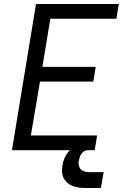

<svg xmlns="http://www.w3.org/2000/svg" viewBox="-20 -755 640 965"><path d="M40 0 161 -735H577L565 -661H233L193 -419H461L449 -345H181L135 -74H468L456 0ZM412 190Q395 190 378.5 188Q362 186 347 180.5Q332 175 320 165Q308 155 300.5 141Q293 127 292 110Q291 93 294 76Q297 54 308 32Q319 10 337.5 -5.5Q356 -21 379 -28Q402 -35 425 -35L419 0Q410 0 402 5.5Q394 11 388.5 19Q383 27 380.5 35.5Q378 44 376 53Q374 65 376 76Q378 87 385 95Q392 103 403 106.5Q414 110 426 110H501L487 190Z"/></svg>

Font: Iosevka Curly Extended
Style: Italic
Weight: 400
Width: 7
Italic angle: -9°
Monospace: yes
Designer: Belleve Invis
Foundry: Belleve Invis
Version: Version 11.1.0; ttfautohint (v1.8.3)